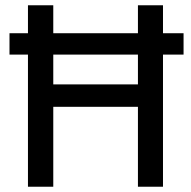

<svg xmlns="http://www.w3.org/2000/svg" viewBox="-20 -708 726 728"><path d="M86 -501H16V-582H86V-688H182V-582H503V-688H598V-582H676V-501H598V0H503V-303H182V0H86ZM503 -388V-501H182V-388Z"/></svg>

Font: Cairo SemiBold
Style: Regular
Weight: 600
Designer: Mohamed Gaber, the designers of Titillium
Foundry: Kief Type Foundry
Version: Version 2.009; ttfautohint (v1.5.33-1714) -l 8 -r 50 -G 200 